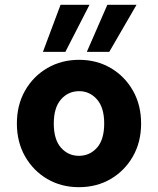

<svg xmlns="http://www.w3.org/2000/svg" viewBox="-20 -764 655 796"><path d="M307 12Q234 12 176 -22Q118 -56 84 -115.5Q50 -175 50 -252Q50 -329 84 -388.5Q118 -448 176.5 -482Q235 -516 308 -516Q381 -516 439 -482Q497 -448 531 -388.5Q565 -329 565 -252Q565 -175 531 -115.5Q497 -56 439 -22Q381 12 307 12ZM307 -118Q352 -118 382 -151.5Q412 -185 412 -252Q412 -318 382 -352Q352 -386 308 -386Q263 -386 233 -352Q203 -318 203 -252Q203 -185 233 -151.5Q263 -118 307 -118ZM340 -549 425 -744H546L433 -549ZM158 -549 231 -744H351L251 -549Z"/></svg>

Font: DM Sans Black
Style: Regular
Weight: 900
Designer: Colophon Foundry, Jonny Pinhorn
Foundry: Colophon Foundry
Version: Version 4.004; ttfautohint (v1.8.4.7-5d5b)